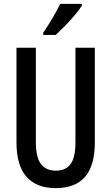

<svg xmlns="http://www.w3.org/2000/svg" viewBox="-20 -960 574 990"><path d="M469 -227Q469 -105 418 -47.5Q367 10 267 10Q169 10 117 -48Q65 -106 65 -226V-714H165V-226Q165 -148 191.5 -114Q218 -80 268 -80Q319 -80 344 -114Q369 -148 369 -227V-714H469ZM402 -931Q390 -911 366 -882.5Q342 -854 315 -826.5Q288 -799 267 -780H203V-792Q258 -872 290 -940H402Z"/></svg>

Font: Noto Sans Lao UI ExtCond Med
Style: Regular
Weight: 500
Width: 2
Designer: Monotype Design Team
Foundry: Monotype Imaging Inc.
Version: Version 2.000; ttfautohint (v1.8.4.7-5d5b)